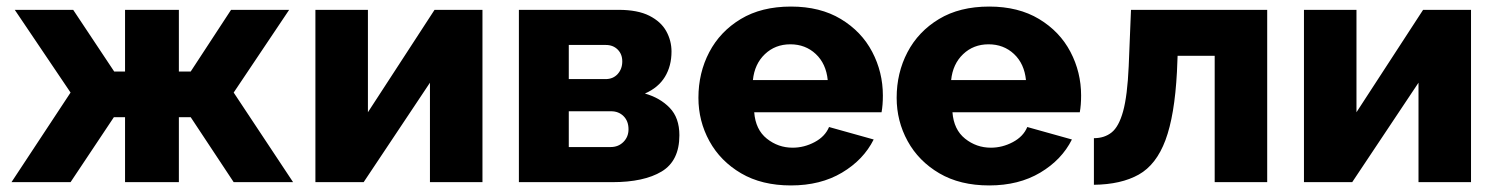

<svg xmlns="http://www.w3.org/2000/svg" viewBox="-20 -555 4557 585"><path d="M15 0 195 -273 25 -525H203L328 -337H361V-525H525V-337H561L684 -525H861L692 -273L873 0H692L561 -198H525V0H361V-198H327L195 0Z M941 0V-525H1101V-213L1304 -525H1450V0H1290V-303L1088 0Z M1561 0V-525H1865Q1923 -525 1958.5 -507Q1994 -489 2010 -460Q2026 -431 2026 -398Q2026 -354 2006 -321Q1986 -288 1945 -270Q1991 -257 2020.5 -226.5Q2050 -196 2050 -143Q2050 -65 1996 -32.5Q1942 0 1846 0ZM1713 -314H1825Q1848 -314 1862 -329.5Q1876 -345 1876 -368Q1876 -390 1862 -404Q1848 -418 1826 -418H1713ZM1713 -107H1841Q1864 -107 1879.5 -122.5Q1895 -138 1895 -161Q1895 -186 1880 -201Q1865 -216 1842 -216H1713Z M2390 10Q2301 10 2238 -27Q2175 -64 2141.5 -125Q2108 -186 2108 -257Q2108 -333 2141 -396Q2174 -459 2237 -497Q2300 -535 2390 -535Q2479 -535 2542 -497Q2605 -459 2637.5 -397Q2670 -335 2670 -264Q2670 -235 2666 -213H2278Q2282 -160 2316.5 -132.5Q2351 -105 2395 -105Q2430 -105 2462 -122Q2494 -139 2506 -168L2642 -130Q2611 -68 2545.5 -29Q2480 10 2390 10ZM2274 -311H2502Q2497 -361 2465.5 -390.5Q2434 -420 2388 -420Q2342 -420 2310.5 -390Q2279 -360 2274 -311Z M2994 10Q2905 10 2842 -27Q2779 -64 2745.5 -125Q2712 -186 2712 -257Q2712 -333 2745 -396Q2778 -459 2841 -497Q2904 -535 2994 -535Q3083 -535 3146 -497Q3209 -459 3241.5 -397Q3274 -335 3274 -264Q3274 -235 3270 -213H2882Q2886 -160 2920.5 -132.5Q2955 -105 2999 -105Q3034 -105 3066 -122Q3098 -139 3110 -168L3246 -130Q3215 -68 3149.5 -29Q3084 10 2994 10ZM2878 -311H3106Q3101 -361 3069.5 -390.5Q3038 -420 2992 -420Q2946 -420 2914.5 -390Q2883 -360 2878 -311Z M3313 8V-134Q3345 -134 3367 -151.5Q3389 -169 3402 -216Q3415 -263 3419 -353L3426 -525H3841V0H3681V-385H3568L3566 -336Q3559 -203 3531 -128Q3503 -53 3449.5 -23Q3396 7 3313 8Z M3953 0V-525H4113V-213L4316 -525H4462V0H4302V-303L4100 0Z"/></svg>

Font: Raleway ExtraBold
Style: Regular
Weight: 800
Designer: Matt McInerney, Pablo Impallari, Rodrigo Fuenzalida
Foundry: Matt McInerney, Pablo Impallari, Rodrigo Fuenzalida
Version: Version 4.026